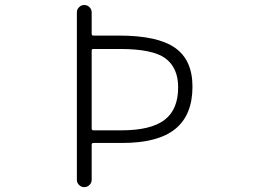

<svg xmlns="http://www.w3.org/2000/svg" viewBox="-20 -774 1040 772"><path d="M348.6 -257.8Q348.6 -250 355.5 -250H468.8Q585.9 -250 641.1 -291.5Q696.3 -333 696.3 -422.9Q696.3 -501 645.5 -539.1Q594.7 -577.1 461.9 -577.1H355.5Q348.6 -577.1 348.6 -570.3ZM355.5 -199.2Q348.6 -199.2 348.6 -191.4V-50.8Q348.6 -39.1 339.8 -30.3Q331.1 -21.5 318.8 -21.5Q306.6 -21.5 297.9 -30.3Q289.1 -39.1 289.1 -50.8V-724.6Q289.1 -736.3 297.9 -745.1Q306.6 -753.9 318.8 -753.9Q331.1 -753.9 339.8 -745.1Q348.6 -736.3 348.6 -724.6V-638.7Q348.6 -630.9 355.5 -630.9H459Q614.3 -630.9 684.1 -581.5Q753.9 -532.2 753.9 -425.8Q753.9 -311.5 684.6 -255.4Q615.2 -199.2 471.7 -199.2Z"/></svg>

Font: Rounded Mgen+ 1m light
Style: Regular
Weight: 200
Designer: [Source Han Sans]
Ryoko NISHIZUKA  (kana & ideographs); Paul D. Hunt (Latin, Greek & Cyrillic); Wenlong ZHANG  (bopomofo
Version: Version 1.059.20150602